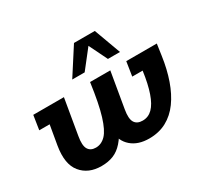

<svg xmlns="http://www.w3.org/2000/svg" viewBox="-131 -806 1067 1002"><g transform="rotate(-30 403.0 -304.5)"><path d="M217.9 10Q139.1 10 96.5 -42.1Q53.8 -94.1 71.3 -198.2L91.3 -314.5H28.7L42 -400H226.7L190.5 -186.6Q181.2 -133.8 194.8 -110.9Q208.4 -88.1 240.4 -88.1Q273.8 -88.1 299.9 -115.1Q325.9 -142.1 346.7 -209.9Q367.6 -277.7 384.3 -400H506.2L469.9 -186.6Q460.7 -133.8 474.5 -110.9Q488.3 -88.1 522.2 -88.1Q556.6 -88.1 581.4 -112.8Q606.2 -137.5 623.7 -188Q641.3 -238.5 651.7 -314.5H589.1L602.4 -400H786.4L776.6 -331.9Q765.9 -256 744 -193.4Q722.1 -130.8 689 -85.1Q655.8 -39.3 610 -14.6Q564.2 10 505.6 10Q438.6 10 398.5 -24.9Q358.4 -59.9 357.4 -115.2L399.4 -123.8Q373.9 -74.8 347.8 -45.1Q321.6 -15.4 290.1 -2.7Q258.6 10 217.9 10ZM310.2 -457.8 413.6 -618.6H539L598 -457.8H525.3L471.4 -567.8L385.1 -457.8Z"/></g></svg>

Font: Rokkitt SemiBold
Style: Italic
Weight: 600
Italic angle: -9°
Designer: Vernon Adams
Foundry: Vernon Adams
Version: Version 3.103